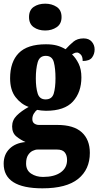

<svg xmlns="http://www.w3.org/2000/svg" viewBox="-32 -791 535 1045"><path d="M199 234Q-12 234 -12 100Q-12 50 20 18.5Q52 -13 107 -18Q81 -29 57.5 -48Q34 -67 34 -103Q34 -137 59 -162Q84 -187 124 -209Q82 -224 52.5 -262.5Q23 -301 23 -365Q23 -454 70 -502Q117 -550 218 -550Q252 -550 276.5 -543.5Q301 -537 325 -523Q346 -546 367.5 -564Q389 -582 423 -582Q452 -582 467.5 -564Q483 -546 483 -522Q483 -497 469 -478Q455 -459 418 -459Q418 -484 407 -494.5Q396 -505 388 -505Q378 -505 371.5 -501.5Q365 -498 360 -495Q381 -475 396 -444.5Q411 -414 411 -370Q411 -289 365 -238.5Q319 -188 218 -188Q209 -188 193.5 -189.5Q178 -191 170 -193Q162 -188 153 -174Q144 -160 144 -143Q144 -126 155 -118.5Q166 -111 180 -111H280Q369 -111 413 -71Q457 -31 457 41Q457 131 393.5 182.5Q330 234 199 234ZM216 -250Q251 -250 260.5 -282Q270 -314 270 -365Q270 -418 261 -452.5Q252 -487 217 -487Q183 -487 173 -451.5Q163 -416 163 -364Q163 -315 173 -282.5Q183 -250 216 -250ZM202 172Q263 172 298 147.5Q333 123 333 80Q333 54 320.5 38.5Q308 23 279 23H172Q160 23 145.5 30Q131 37 120.5 53.5Q110 70 110 99Q110 136 137.5 154Q165 172 202 172ZM214 -625Q177 -625 151.5 -643Q126 -661 126 -698Q126 -736 151.5 -753.5Q177 -771 214 -771Q250 -771 276.5 -753.5Q303 -736 303 -698Q303 -661 276.5 -643Q250 -625 214 -625Z"/></svg>

Font: Noto Serif Tamil ExtraCondensed Black
Style: Italic
Weight: 900
Width: 2
Italic angle: -12°
Designer: Indian Type Foundry, Tom Grace, and the Monotype Design Team
Foundry: Monotype Imaging Inc.
Version: Version 2.003; ttfautohint (v1.8.4.7-5d5b)